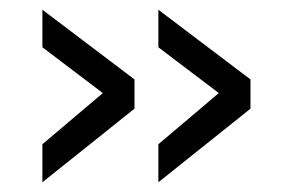

<svg xmlns="http://www.w3.org/2000/svg" viewBox="-20 -441 579 394"><path d="M67 -145 191 -250 67 -344V-421L256 -278V-218L67 -67ZM305 -145 429 -250 305 -344V-421L494 -278V-218L305 -67Z"/></svg>

Font: Cairo
Style: Regular
Weight: 400
Designer: Mohamed Gaber, the designers of Titillium
Foundry: Kief Type Foundry
Version: Version 2.009; ttfautohint (v1.5.33-1714) -l 8 -r 50 -G 200 